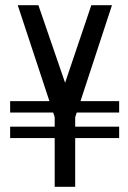

<svg xmlns="http://www.w3.org/2000/svg" viewBox="-20 -718 491 738"><path d="M190.2 0V-268L48.2 -698H127.6L230.2 -399.8L331 -698H410.4L269 -267.2V0ZM19 -187.4V-231.2H438V-187.4ZM19 -285.4V-329.2H438V-285.4Z"/></svg>

Font: Stick No Bills ExtraLight
Style: Regular
Weight: 200
Designer: Kosala Senevirathne, Siva Puranthara, Lasantha Premarathna, Tharique Azeez
Foundry: mooniak
Version: Version 2.000